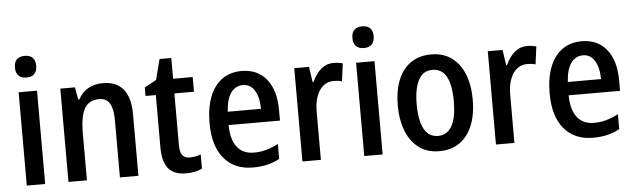

<svg xmlns="http://www.w3.org/2000/svg" viewBox="-48 -922 3660 1107"><g transform="rotate(-5 1782.0 -368.0)"><path d="M174.3 -540V0H67.9V-540ZM121.1 -620.6Q90.8 -620.6 75 -636.5Q59.1 -652.3 59.1 -683.6Q59.1 -714.8 74.7 -730.5Q90.3 -746.1 121.1 -746.1Q151.4 -746.1 166.7 -730.2Q182.1 -714.4 182.1 -683.6Q182.1 -652.8 166.3 -636.7Q150.4 -620.6 121.1 -620.6Z M309.1 0V-540H393.6L406.7 -468.8H413.6Q433.6 -508.3 470.9 -529.3Q508.3 -550.3 555.2 -550.3Q634.3 -550.3 674.1 -501.5Q713.9 -452.6 713.9 -356.4V0H606.9V-333Q606.9 -396.5 587.6 -428.5Q568.4 -460.4 526.9 -460.4Q470.2 -460.4 443.4 -418.5Q416 -374.5 416 -270.5V0Z M988.3 9.8Q919.4 9.8 887 -30Q854.5 -69.8 854.5 -150.9V-455.1H794.9V-504.4L863.3 -541.5L894 -660.2H961.9V-540H1075.2V-455.1H961.9V-155.3Q961.9 -115.7 975.3 -97.7Q988.8 -79.6 1018.1 -79.6Q1049.8 -79.6 1082.5 -91.3V-9.3Q1063.5 0.5 1040.5 5.1Q1017.6 9.8 988.3 9.8Z M1376.5 9.8Q1269 9.8 1209 -62.5Q1148.9 -134.8 1148.9 -266.1Q1148.9 -356 1173.8 -419.4Q1198.7 -482.9 1245.8 -516.6Q1293 -550.3 1358.9 -550.3Q1450.7 -550.3 1502.7 -485.8Q1554.7 -421.4 1554.7 -306.2V-246.1H1257.3Q1258.3 -161.1 1292.5 -118.2Q1326.7 -75.2 1389.2 -75.2Q1413.6 -75.2 1436 -79.1Q1458.5 -83 1481.7 -91.3Q1504.9 -99.6 1530.8 -112.8V-26.4Q1495.6 -7.3 1458.5 1.2Q1421.4 9.8 1376.5 9.8ZM1259.3 -323.2H1451.7Q1450.7 -392.1 1426.3 -430.4Q1401.9 -468.8 1359.4 -468.8Q1316.4 -468.8 1290 -432.6Q1263.7 -396.5 1259.3 -323.2Z M1663.1 0V-540H1748.5L1761.7 -450.7H1766.6Q1790 -501 1820.6 -525.6Q1851.1 -550.3 1889.6 -550.3Q1904.3 -550.3 1917.2 -548.6Q1930.2 -546.9 1944.3 -543.5L1930.7 -440.4Q1920.4 -443.8 1908.7 -445.3Q1897 -446.8 1882.3 -446.8Q1849.1 -446.8 1824.2 -427.2Q1799.3 -407.7 1785.6 -372.6Q1777.8 -353.5 1773.9 -330.6Q1770 -307.6 1770 -281.2V0Z M2127.4 -540V0H2021V-540ZM2074.2 -620.6Q2043.9 -620.6 2028.1 -636.5Q2012.2 -652.3 2012.2 -683.6Q2012.2 -714.8 2027.8 -730.5Q2043.5 -746.1 2074.2 -746.1Q2104.5 -746.1 2119.9 -730.2Q2135.3 -714.4 2135.3 -683.6Q2135.3 -652.8 2119.4 -636.7Q2103.5 -620.6 2074.2 -620.6Z M2455.1 9.8Q2383.8 9.8 2335.4 -27.6Q2287.1 -64.9 2262.9 -128.7Q2238.8 -192.4 2238.8 -271Q2238.8 -359.9 2264.6 -422.1Q2290.5 -484.4 2339.1 -517.3Q2387.7 -550.3 2456.5 -550.3Q2523.4 -550.3 2571.8 -516.4Q2620.1 -482.4 2646.2 -419.7Q2672.4 -356.9 2672.4 -270.5Q2672.4 -182.1 2646.2 -119.4Q2620.1 -56.6 2571.5 -23.4Q2522.9 9.8 2455.1 9.8ZM2455.6 -78.6Q2509.8 -78.6 2536.6 -128.9Q2550.3 -153.3 2556.6 -189Q2563 -224.6 2563 -272Q2563 -317.4 2555.9 -355Q2548.8 -392.6 2533.7 -417.5Q2506.8 -460.9 2455.6 -460.9Q2429.7 -460.9 2410.2 -450Q2390.6 -439 2377.4 -416Q2363.3 -393.1 2355.7 -356.9Q2348.1 -320.8 2348.1 -271.5Q2348.1 -224.6 2354.7 -189Q2361.3 -153.3 2374 -129.4Q2400.4 -78.6 2455.6 -78.6Z M2783.2 0V-540H2868.7L2881.8 -450.7H2886.7Q2910.2 -501 2940.7 -525.6Q2971.2 -550.3 3009.8 -550.3Q3024.4 -550.3 3037.4 -548.6Q3050.3 -546.9 3064.5 -543.5L3050.8 -440.4Q3040.5 -443.8 3028.8 -445.3Q3017.1 -446.8 3002.4 -446.8Q2969.2 -446.8 2944.3 -427.2Q2919.4 -407.7 2905.8 -372.6Q2897.9 -353.5 2894 -330.6Q2890.1 -307.6 2890.1 -281.2V0Z M3344.7 9.8Q3237.3 9.8 3177.2 -62.5Q3117.2 -134.8 3117.2 -266.1Q3117.2 -356 3142.1 -419.4Q3167 -482.9 3214.1 -516.6Q3261.2 -550.3 3327.1 -550.3Q3418.9 -550.3 3470.9 -485.8Q3522.9 -421.4 3522.9 -306.2V-246.1H3225.6Q3226.6 -161.1 3260.7 -118.2Q3294.9 -75.2 3357.4 -75.2Q3381.8 -75.2 3404.3 -79.1Q3426.8 -83 3450 -91.3Q3473.1 -99.6 3499 -112.8V-26.4Q3463.9 -7.3 3426.8 1.2Q3389.6 9.8 3344.7 9.8ZM3227.5 -323.2H3419.9Q3418.9 -392.1 3394.5 -430.4Q3370.1 -468.8 3327.6 -468.8Q3284.7 -468.8 3258.3 -432.6Q3231.9 -396.5 3227.5 -323.2Z"/></g></svg>

Font: Open Sans
Style: Regular
Weight: 600
Width: 3
Foundry: Ascender Corporation
Version: Version 1.000